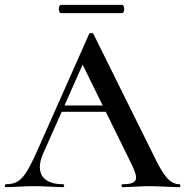

<svg xmlns="http://www.w3.org/2000/svg" viewBox="-27 -770 762 790"><path d="M231 -336H437L444 -310H216ZM711 0Q692 0 650 -2Q608 -4 589 -4Q564 -4 530 -2Q496 0 477 0Q473 0 473 -6Q473 -12 477 -12Q507 -12 520 -18.5Q533 -25 533 -40Q533 -55 516 -91L307 -516L348 -583L150 -137Q137 -107 137 -83Q137 -48 162 -30Q187 -12 232 -12Q237 -12 237 -6Q237 0 232 0Q214 0 180 -2Q142 -4 114 -4Q87 -4 51 -2Q19 0 -2 0Q-7 0 -7 -6Q-7 -12 -2 -12Q26 -12 45 -23Q64 -34 82 -62.5Q100 -91 125 -147L340 -631Q342 -634 349 -634Q356 -634 357 -631L602 -137Q636 -65 659.5 -38.5Q683 -12 711 -12Q715 -12 715 -6Q715 0 711 0ZM215 -733Q215 -740 217.5 -745Q220 -750 224 -750H475Q479 -750 481.5 -745Q484 -740 484 -733Q484 -726 481.5 -721Q479 -716 475 -716H224Q220 -716 217.5 -721Q215 -726 215 -733Z"/></svg>

Font: Cormorant Unicase SemiBold
Style: Regular
Weight: 600
Designer: Christian Thalmann (Catharsis Fonts)
Foundry: Catharsis Fonts
Version: Version 4.000